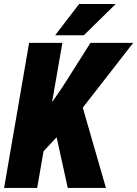

<svg xmlns="http://www.w3.org/2000/svg" viewBox="-24 -921 673 941"><path d="M281.7 -710.9 158.2 0H-3.9L118.7 -710.9ZM628.9 -710.9 344.2 -345.2 179.7 -169.4 175.8 -339.8 280.8 -492.2 419.4 -710.9ZM308.1 0 236.3 -326.7 374 -420.4 495.1 0ZM246.1 -748 363.8 -901.4H543L386.7 -748Z"/></svg>

Font: Roboto Condensed Black
Style: Italic
Weight: 900
Italic angle: -12°
Designer: Christian Robertson
Foundry: Google
Version: Version 3.008; 2023